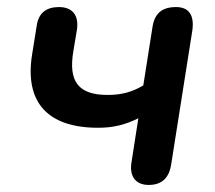

<svg xmlns="http://www.w3.org/2000/svg" viewBox="-20 -516 609 544"><path d="M401 8C439 8 459 -12 465 -50L525 -430C531 -473 515 -496 479 -496C440 -496 418 -479 412 -439L386 -274C354 -255 324 -247 285 -247C202 -247 173 -285 188 -372L198 -432C204 -473 185 -496 147 -496C111 -496 89 -479 84 -443L71 -362C49 -225 116 -154 258 -154C300 -154 334 -162 372 -181L353 -59C345 -16 365 8 401 8Z"/></svg>

Font: SN Pro Semibold
Style: Italic
Weight: 600
Italic angle: -9°
Designer: Tobias Whetton
Foundry: Supernotes
Version: Version 1.001;Glyphs 3.2 (3249)